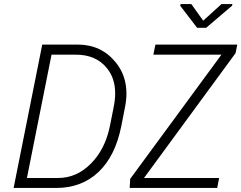

<svg xmlns="http://www.w3.org/2000/svg" viewBox="-20 -932 1196 952"><path d="M258.5 0H47.5L189.5 -711H364.5Q482.5 -711 554 -622.5Q606.5 -558 607 -469Q607 -436 599.5 -399L581.5 -307Q551.5 -157 467.8 -78.5Q384 0 258.5 0ZM268 -49.5Q360 -49.5 430.8 -120.8Q501.5 -192 525 -307L543.5 -400.5Q551 -437 551 -469Q551 -542 512.5 -591Q458 -661.5 354.5 -661H235.5L113.5 -49.5ZM1057 0H623L625.5 -45L1078 -661H740.5L750.5 -711H1156.5L1148 -668.5L694 -49.5H1066.5ZM1002 -794H957.5L873.5 -903.5L875.5 -912H928.5L987.5 -829.5L1078.5 -912H1132.5L1130.5 -903.5Z"/></svg>

Font: Roberto Sans Light
Style: Italic
Weight: 300
Italic angle: -11°
Designer: Google
Version: Version 1.00;June 11, 2020;FontCreator 12.0.0.2522 64-bit; t